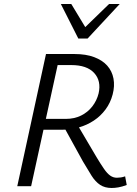

<svg xmlns="http://www.w3.org/2000/svg" viewBox="-20 -927 682 956"><path d="M66 0 209 -658H351Q408 -658 449 -642.5Q490 -627 514 -600Q538 -573 545 -536Q552 -499 541 -457Q530 -415 505.5 -382Q481 -349 447 -326.5Q413 -304 372.5 -292.5Q332 -281 289 -281H155L165 -335H307Q350 -335 383.5 -351.5Q417 -368 439.5 -397Q462 -426 471 -462Q485 -524 449 -563.5Q413 -603 335 -603H267L135 0ZM536 9Q502 9 478.5 -6.5Q455 -22 436 -52Q417 -82 393 -123L295 -301L356 -322L461 -144Q482 -109 498 -86Q514 -63 529 -52.5Q544 -42 562 -42Q571 -42 581.5 -43.5Q592 -45 603 -49L611 -6Q587 3 569 6Q551 9 536 9ZM370 -735 389 -777 523 -907H576L416 -735ZM370 -735 283 -907H335L413 -778L416 -735Z"/></svg>

Font: Ysabeau Infant
Style: Italic
Weight: 400
Italic angle: -12°
Designer: Christian Thalmann (Catharsis Fonts)
Version: Version 2.001;gftools[0.9.30]; featfreeze: ss01,ss02,lnum